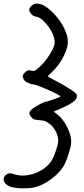

<svg xmlns="http://www.w3.org/2000/svg" viewBox="-20 -858 464 1058"><path d="M32.7 168.9Q4.9 156.7 0.5 135.3Q0 131.8 0 128.9Q0 112.3 19 101.6Q28.3 96.2 34.7 96.7Q41.5 96.7 58.1 102.1Q81.1 109.4 105.5 109.4Q135.3 109.4 167.5 98.6Q226.6 78.6 260.3 33.2Q272 17.6 285.6 -20.5Q299.3 -58.6 300.8 -79.6Q300.8 -82 300.8 -84.5Q300.8 -106.4 288.6 -131.3Q274.9 -159.2 253.4 -175.3Q237.8 -187 228 -190.9Q217.8 -194.3 197.3 -195.8Q176.8 -197.3 168.5 -200.2Q160.6 -203.1 153.3 -211.4Q142.1 -224.6 142.1 -234.4Q142.1 -238.8 144 -242.7Q150.9 -255.9 186 -276.4Q201.2 -284.7 212.9 -290.5Q225.1 -296.4 227.1 -296.4Q227.1 -296.4 227.5 -296.4Q234.9 -296.4 272.9 -309.6Q312.5 -323.2 313 -326.2Q313 -329.1 296.4 -337.9Q279.8 -347.2 256.8 -357.4Q229.5 -370.1 200.7 -381.3Q172.4 -392.6 162.6 -393.1Q147.5 -394.5 130.4 -403.3Q113.8 -412.1 109.4 -421.9Q104 -434.1 106.4 -442.9Q108.4 -451.2 120.1 -461.4Q128.9 -468.8 134.8 -470.2Q140.6 -471.7 151.9 -468.8Q165 -465.3 171.9 -468.8Q179.2 -472.2 201.2 -492.2Q227.1 -515.6 251 -553.2Q275.4 -590.8 280.3 -614.7Q281.2 -620.1 281.2 -626Q281.2 -636.7 277.8 -649.9Q272.5 -669.4 261.2 -689.5Q244.6 -718.8 220.2 -742.2Q195.8 -765.6 174.3 -767.1Q164.1 -768.1 152.3 -781.2Q140.6 -794.9 141.1 -805.2Q142.1 -818.4 156.7 -828.6Q169.9 -838.4 184.6 -838.4Q186 -838.4 187.5 -837.9Q221.2 -835.9 260.7 -798.8Q300.3 -762.2 326.2 -716.8Q339.8 -691.9 347.7 -667.5Q354 -647.5 354 -629.4Q354 -626 354 -623Q351.6 -586.9 326.7 -540.5Q301.8 -494.1 267.6 -462.4Q257.8 -453.6 251 -446.3Q243.7 -439 243.7 -438Q243.7 -436.5 251.5 -432.1Q258.8 -427.2 269.5 -421.9Q324.2 -394 361.3 -370.1Q398.9 -346.2 402.3 -337.4Q403.8 -333 403.8 -327.6Q403.8 -313.5 387.2 -299.8Q365.2 -280.8 309.1 -257.3Q297.9 -252.4 275.9 -243.2Q275.9 -243.2 294.9 -228.5Q327.1 -204.1 351.1 -155.8Q372.1 -112.3 372.1 -79.1Q372.1 -75.7 372.1 -72.3Q370.6 -47.9 356 -3.9Q341.3 40.5 328.1 61Q305.2 97.2 261.2 129.4Q216.8 162.1 175.3 172.9Q151.4 179.7 116.7 179.7Q114.3 179.7 111.8 179.7Q106 179.7 100.1 179.7Q54.2 178.2 32.7 168.9Z"/></svg>

Font: Casuwalt
Style: Regular
Weight: 400
Designer: Walter E Stewart
Version: 0.1